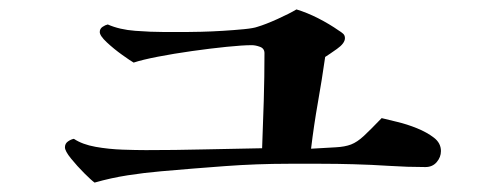

<svg xmlns="http://www.w3.org/2000/svg" viewBox="-20 -560 1040 408"><path d="M917 -239Q917 -226 908 -215.5Q899 -205 884 -205Q846 -205 807.5 -207.5Q769 -210 731 -211Q697 -212 662.5 -212Q628 -212 593 -212Q526 -212 458 -207Q390 -202 322 -196Q287 -193 251.5 -187.5Q216 -182 181 -172Q174 -177 159 -192Q144 -207 131 -223Q118 -239 118 -247Q118 -255 124.5 -259.5Q131 -264 137 -265Q155 -253 183 -248Q211 -243 240.5 -242Q270 -241 290 -241Q352 -241 413.5 -242.5Q475 -244 537 -245Q539 -295 540.5 -346Q542 -397 542 -447Q542 -457 532.5 -460.5Q523 -464 515 -464Q496 -464 461.5 -460.5Q427 -457 388 -451.5Q349 -446 315.5 -439.5Q282 -433 264 -427Q257 -431 239.5 -443.5Q222 -456 207 -470Q192 -484 192 -492Q192 -499 198 -503Q204 -507 209 -508Q234 -497 267.5 -494.5Q301 -492 328 -492Q340 -492 352.5 -492Q365 -492 377 -492Q386 -492 407.5 -492.5Q429 -493 453.5 -494.5Q478 -496 498.5 -498Q519 -500 527 -503Q544 -508 569.5 -519.5Q595 -531 610 -540Q633 -533 656.5 -521Q680 -509 700 -495Q705 -492 709 -488.5Q713 -485 713 -479Q713 -468 696 -456Q679 -444 671 -439Q664 -390 655.5 -342Q647 -294 641 -244Q674 -246 693.5 -247Q713 -248 726 -253Q739 -258 753 -271Q767 -284 791 -309Q803 -306 824 -301Q845 -296 866 -287.5Q887 -279 902 -267.5Q917 -256 917 -239Z"/></svg>

Font: Kaisei HarunoUmi Medium
Style: Regular
Weight: 500
Designer: Font-Kai, 金井和夫
Foundry: KAZUO KANAI
Version: Version 5.003